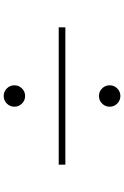

<svg xmlns="http://www.w3.org/2000/svg" viewBox="164 -892 672 1040"><g transform="rotate(-90 500.0 -372.0)"><path d="M500 -688Q524 -688 541 -671Q558 -654 558 -630Q558 -606 541 -589Q524 -572 500 -572Q476 -572 459 -589Q442 -606 442 -630Q442 -654 459 -671Q476 -688 500 -688ZM872 -390V-354H128V-390ZM500 -172Q524 -172 541 -155Q558 -138 558 -114Q558 -90 541 -73Q524 -56 500 -56Q476 -56 459 -73Q442 -90 442 -114Q442 -138 459 -155Q476 -172 500 -172Z"/></g></svg>

Font: Noto Sans JP Thin Thin
Style: Regular
Weight: 250
Version: Version 2.004-H2;hotconv 1.0.118;makeotfexe 2.5.65603